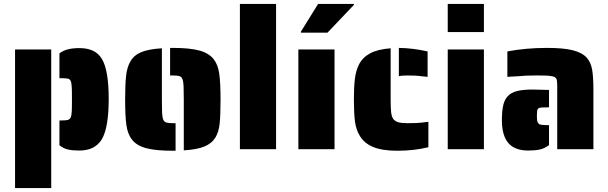

<svg xmlns="http://www.w3.org/2000/svg" viewBox="-20 -763 3110 982"><path d="M284 -20V-147H295Q317 -147 326.5 -149.5Q336 -152 341 -161Q346 -172 347 -193Q348 -208 348 -255Q348 -302 347 -317Q346 -339 341.5 -349Q337 -359 326 -361Q312 -363 295 -363H284V-490Q304 -505 328.5 -511Q353 -517 386 -517Q426 -517 454.5 -504Q483 -491 501 -462Q536 -404 536 -257Q536 -111 501 -51Q466 7 386 7Q350 7 327 1.5Q304 -4 284 -20ZM57 -510H242V199H57Z M920 -254Q920 -305 919 -322Q918 -346 913 -358.5Q908 -371 897 -374Q885 -377 864 -377H850V-518H864Q951 -518 1000 -504.5Q1049 -491 1073 -460Q1095 -432 1101.5 -385.5Q1108 -339 1108 -254Q1108 -175 1103.5 -131.5Q1099 -88 1082 -60Q1063 -29 1025 -13.5Q987 2 920 6ZM655 -49Q633 -77 626.5 -123Q620 -169 620 -254Q620 -332 625 -376Q630 -420 647 -449Q665 -481 703 -496.5Q741 -512 808 -516V-254Q808 -203 809 -187Q810 -163 815 -151Q820 -139 832 -136Q842 -133 864 -133H878V8H864Q777 8 728 -5Q679 -18 655 -49Z M1207 -743H1392V0H1207Z M1506 -510H1691V0H1506ZM1519 -601 1607 -743H1790V-738L1655 -596H1519Z M2136 -373Q2111 -377 2064 -377Q2033 -377 2020 -373V-518Q2091 -517 2167 -500V-370ZM1821 -67Q1801 -99 1795.5 -142Q1790 -185 1790 -254Q1790 -317 1795 -359Q1800 -401 1816 -433Q1835 -470 1873.5 -490.5Q1912 -511 1978 -516V-255Q1978 -211 1980.5 -189Q1983 -167 1991 -155Q2000 -143 2016.5 -138Q2033 -133 2064 -133Q2117 -133 2137 -136L2171 -140V-10Q2097 8 2013 8Q1935 8 1889 -11Q1843 -30 1821 -67Z M2270 -743H2455V-599H2270ZM2270 -510H2455V0H2270Z M2830 -316Q2830 -342 2828 -353Q2826 -364 2816 -369Q2807 -374 2782 -376Q2767 -377 2717 -377Q2669 -377 2628 -373L2575 -370V-500Q2669 -518 2778 -518Q2862 -518 2909.5 -506Q2957 -494 2981 -468Q3002 -444 3008.5 -407Q3015 -370 3015 -304V0H2830ZM2547 -148Q2547 -196 2554 -225.5Q2561 -255 2578 -272Q2595 -290 2625 -297.5Q2655 -305 2704 -305L2788 -303V-214H2778Q2755 -214 2748 -213Q2728 -212 2727 -194Q2726 -188 2726 -169Q2726 -154 2727.5 -146Q2729 -138 2733 -133Q2738 -126 2748 -125Q2762 -123 2778 -123H2788V-21Q2766 -4 2741.5 1.5Q2717 7 2682 7Q2613 7 2580 -31.5Q2547 -70 2547 -148Z"/></svg>

Font: Saira Stencil
Style: Regular
Weight: 400
Designer: Hector Gatti with collaboration of the Omnibus-Type team
Foundry: Omnibus-Type
Version: Version 1.003